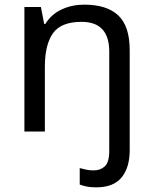

<svg xmlns="http://www.w3.org/2000/svg" viewBox="-20 -566 658 826"><path d="M394 240Q370 240 353 236.5Q336 233 323 228V157Q337 161 351 164Q365 167 383 167Q412 167 431 149.5Q450 132 450 83V-344Q450 -472 331 -472Q242 -472 207.5 -422.5Q173 -373 173 -279V0H85V-536H156L170 -463H175Q201 -505 245.5 -525.5Q290 -546 342 -546Q440 -546 489 -499.5Q538 -453 538 -350V80Q538 155 503 197.5Q468 240 394 240Z"/></svg>

Font: Noto Sans Old Permic
Style: Regular
Weight: 400
Designer: Monotype Design Team
Foundry: Monotype Imaging Inc.
Version: Version 2.001; ttfautohint (v1.8.4.7-5d5b)